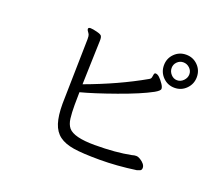

<svg xmlns="http://www.w3.org/2000/svg" viewBox="-117 -891 1233 1059"><g transform="rotate(20 500.0 -362.0)"><path d="M808 -566Q829 -566 845 -582.5Q861 -599 861 -620Q861 -641 845 -656Q829 -671 808 -671Q787 -671 772 -656Q757 -641 757 -620Q757 -599 772 -582.5Q787 -566 808 -566ZM249 -664Q249 -673 262 -673Q275 -673 300.5 -666.5Q326 -660 330 -652Q334 -644 334 -634V-623Q334 -617 332.5 -578Q331 -539 329.5 -482.5Q328 -426 326 -367Q514 -436 661 -520Q671 -525 673 -534Q675 -543 676 -551Q677 -559 683 -561H686Q705 -561 734 -518Q744 -503 744 -492Q744 -481 714 -464Q648 -428 525 -384Q402 -340 325 -320L324 -245Q324 -199 328 -166.5Q332 -134 348 -114Q381 -75 503.5 -75Q626 -75 716 -93Q728 -97 739.5 -97Q751 -97 764 -89Q796 -69 796 -47Q796 -34 786.5 -30Q777 -26 769 -24Q657 -8 557 -8Q457 -8 403.5 -16.5Q350 -25 318.5 -48.5Q287 -72 273 -115.5Q259 -159 259 -229L267 -611Q267 -630 263.5 -637Q260 -644 254.5 -651Q249 -658 249 -664ZM808.5 -716Q849 -716 877 -688Q905 -660 905 -619.5Q905 -579 877 -550.5Q849 -522 808.5 -522Q768 -522 740 -550.5Q712 -579 712 -619.5Q712 -660 740 -688Q768 -716 808.5 -716Z"/></g></svg>

Font: LXGW WenKai
Style: Regular
Weight: 400
Designer: LXGW / Fontworks Inc.
Foundry: LXGW / Fontworks Inc.
Version: Version 1.520; June 14, 2025